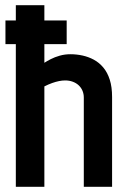

<svg xmlns="http://www.w3.org/2000/svg" viewBox="-20 -720 486 740"><path d="M237 -550V-641H1V-550ZM151 -478V-700H41V0H151V-387Q167 -395 181 -400Q195 -405 207.5 -407.5Q220 -410 231 -410Q247 -410 260.5 -405Q274 -400 283.5 -391Q293 -382 298 -370Q303 -358 303 -344V0H412V-346Q412 -385 403 -413Q394 -441 378 -460Q362 -479 341.5 -490Q321 -501 298 -506Q275 -511 251 -511Q230 -511 210.5 -505.5Q191 -500 175.5 -492Q160 -484 151 -478Z"/></svg>

Font: Advent Pro
Style: Regular
Weight: 400
Designer: VivaRado, Andreas Kalpakidis
Foundry: VivaRado, Andreas Kalpakidis
Version: Version 3.000